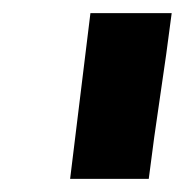

<svg xmlns="http://www.w3.org/2000/svg" viewBox="-20 -754 282 293"><path d="M242 -734Q234 -671 224.5 -608Q215 -545 207 -481H87L118 -734Z"/></svg>

Font: Josefin Sans Thin
Style: Bold Italic
Weight: 700
Italic angle: -7°
Version: Version 2.000